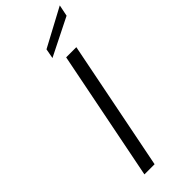

<svg xmlns="http://www.w3.org/2000/svg" viewBox="-300 -968 1001 1001"><g transform="rotate(-45 200.5 -467.5)"><path d="M233 -720H308L165 0H90ZM401 -935 388 -872 180 -768 190 -822Z"/></g></svg>

Font: Albert Sans
Style: Italic
Weight: 400
Italic angle: -11.25°
Designer: Andreas Rasmussen
Foundry: a.Foundry
Version: Version 1.025